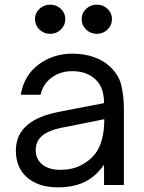

<svg xmlns="http://www.w3.org/2000/svg" viewBox="-20 -793 616 823"><path d="M48 -147Q48 -219 102 -261Q146 -296 229 -313L426 -351Q426 -416 392 -450Q354 -488 290 -488Q239 -488 201.5 -460.5Q164 -433 154 -387H69Q83 -470 145.5 -516.5Q208 -563 291 -563Q340 -563 382 -548.5Q424 -534 453 -506Q491 -470 501 -423Q511 -376 511 -326V0H426V-87Q397 -45 359 -22Q308 10 228 10Q145 10 96.5 -32Q48 -74 48 -147ZM326 -84Q382 -113 404.5 -161Q427 -209 427 -282L247 -246Q185 -234 156 -207Q133 -184 133 -149Q133 -111 161.5 -88Q190 -65 238 -65Q289 -65 326 -84ZM130 -711Q130 -737 149 -755Q168 -773 195 -773Q222 -773 241 -755Q260 -737 260 -711Q260 -685 241 -666.5Q222 -648 195 -648Q168 -648 149 -666.5Q130 -685 130 -711ZM330 -711Q330 -737 349 -755Q368 -773 395 -773Q422 -773 441 -755Q460 -737 460 -711Q460 -685 441 -666.5Q422 -648 395 -648Q368 -648 349 -666.5Q330 -685 330 -711Z"/></svg>

Font: Open Sauce One
Style: Regular
Weight: 400
Designer: Alfredo Marco Pradil
Foundry: Creative Sauce Fz LLC
Version: Version 1.477